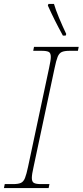

<svg xmlns="http://www.w3.org/2000/svg" viewBox="-33 -951 418 971"><path d="M-13 0 -9 -20H34Q59 -20 72.5 -26Q86 -32 93.5 -51Q101 -70 109 -108L215 -606Q219 -626 221.5 -639.5Q224 -653 224 -663Q224 -683 213.5 -688.5Q203 -694 178 -694H135L139 -714H365L361 -694H318Q293 -694 279.5 -688Q266 -682 258.5 -663.5Q251 -645 243 -606L137 -108Q128 -69 128 -51Q128 -32 138.5 -26Q149 -20 174 -20H217L213 0ZM285 -771Q261 -815 244 -849Q227 -883 209 -923L212 -931H240Q248 -903 265.5 -861Q283 -819 302 -779L299 -771Z"/></svg>

Font: Noto Serif Thin
Style: Italic
Weight: 100
Italic angle: -12°
Designer: Monotype Design Team
Foundry: Monotype Imaging Inc.
Version: Version 2.014; ttfautohint (v1.8.4.7-5d5b)